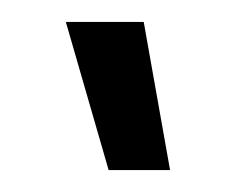

<svg xmlns="http://www.w3.org/2000/svg" viewBox="-20 -759 215 175"><path d="M135 -604H79L40 -739H111Z"/></svg>

Font: Kulim Park SemiBold
Style: Regular
Weight: 600
Designer: Noponies / Dale Sattler
Foundry: Noponies
Version: Version 1.000; ttfautohint (v1.8.3)